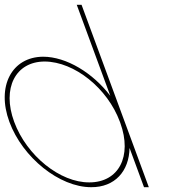

<svg xmlns="http://www.w3.org/2000/svg" viewBox="-93 -789 708 799"><path d="M-54 -282C-108.6 -430 -43.6 -552 86.1 -553C183.7 -553 293.9 -485.1 366.1 -390.2L230.1 -759L226.4 -769H246.4L250.1 -759L424.5 -286C425 -284.7 425.5 -283.3 426 -282L522.6 -20L526.3 -10H506.3L502.6 -20L446.1 -173.3C444.5 -77.3 385.3 -9.3 286.3 -10C154.3 -10 1 -133 -54 -282ZM-34 -282C18 -141 157.3 -29 278.9 -30C400.7 -30 458.2 -137.8 407.6 -277.7L406 -282C354.4 -422 216.8 -532 93.4 -533C-28.6 -533 -85.6 -422 -34 -282Z"/></svg>

Font: Nordica Plus
Style: NordicaClassicUltraLightOpObl
Weight: 300
Version: Version 1